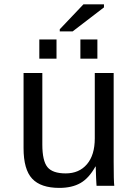

<svg xmlns="http://www.w3.org/2000/svg" viewBox="-20 -870 640 899"><path d="M178.2 -528.3V-193.4Q178.2 -117.2 202.1 -87.6Q226.1 -58.1 287.6 -58.1Q350.6 -58.1 387.2 -101.1Q423.8 -144 423.8 -222.2V-528.3H512.2V-112.8Q512.2 -20.5 515.1 0H432.1Q431.6 -2.4 431.2 -13.2Q430.7 -23.9 429.9 -37.8Q429.2 -51.8 428.2 -90.3H426.8Q396.5 -35.6 356.7 -12.9Q316.9 9.8 257.8 9.8Q170.9 9.8 130.6 -33.4Q90.3 -76.7 90.3 -176.3V-528.3ZM356.4 -595.2V-685.1H436V-595.2ZM164.1 -595.2V-685.1H244.6V-595.2ZM259.8 -723.1V-732.9L370.6 -849.6H466.8V-835.4L320.3 -723.1Z"/></svg>

Font: Liberation Mono
Style: Regular
Weight: 400
Monospace: yes
Designer: Steve Matteson
Foundry: Ascender Corporation
Version: Version 2.1.5